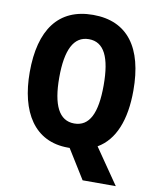

<svg xmlns="http://www.w3.org/2000/svg" viewBox="-96 -850 857 1043"><g transform="rotate(10 332.5 -328.5)"><path d="M619 -409C619 -644 524 -776 333 -776C142 -776 47 -644 47 -410C47 -191 137 -42 323 -42C326 -42 329 -42 332 -42L432 119H615L480 -77C573 -131 619 -246 619 -409ZM210 -409C210 -561 249 -642 333 -642C417 -642 455 -563 455 -409C455 -255 417 -177 333 -177C249 -177 210 -258 210 -409Z"/></g></svg>

Font: Noto Sans Tamil UI Condensed ExtraBold
Style: Regular
Weight: 800
Width: 3
Designer: Jelle Bosma - Monotype Design Team
Foundry: Monotype Imaging Inc.
Version: Version 2.004